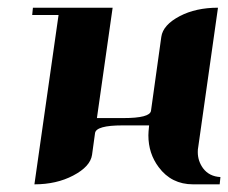

<svg xmlns="http://www.w3.org/2000/svg" viewBox="-20 -481 595 501"><path d="M64 -441.9 65.9 -460.9H273.9L232.9 -172.9H301.8Q371.1 -172.9 374 -191.9L400.9 -384.8Q405.3 -416 449.2 -439Q491.2 -460.9 548.8 -460.9L497.1 -96.2Q496.1 -92.3 496.1 -84Q496.1 -61 509.8 -42Q525.9 -20.5 555.2 -19L553.2 0H483.9Q427.2 0 394 -44.9Q367.2 -80.6 367.2 -127.9Q367.2 -136.2 369.1 -153.8H299.8Q231 -153.8 228 -133.8L220.2 -77.1Q215.8 -46.4 170.9 -22.9Q127.4 0 69.8 0L132.8 -441.9Z"/></svg>

Font: Hjet
Style: Italic
Weight: 400
Designer: T. Christopher White
Version: Version 1.2